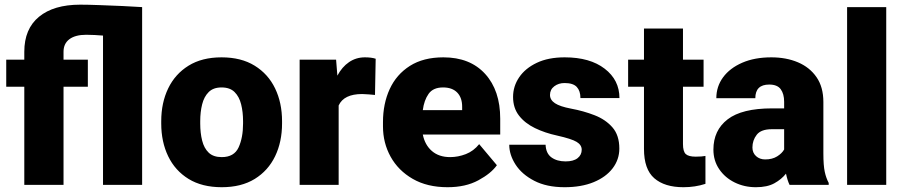

<svg xmlns="http://www.w3.org/2000/svg" viewBox="-20 -780 3813 810"><path d="M248 0H82.5V-414.1H6.3V-528.3H82.5V-561.5Q82.5 -658.2 144.5 -709.2Q206.5 -760.3 318.4 -760.3Q350.6 -760.3 398.9 -758.5Q447.3 -756.8 496.3 -754.6Q545.4 -752.4 579.6 -750V0H414.6V-629.9Q397 -631.3 379.2 -632.3Q361.3 -633.3 343.8 -633.3Q297.9 -633.3 272.9 -614.7Q248 -596.2 248 -561.5V-528.3H350.6V-414.1H248Z M660.2 -258.8V-269Q660.2 -346.2 689.5 -407Q718.8 -467.8 775.4 -502.9Q832 -538.1 914.6 -538.1Q997.6 -538.1 1054.4 -502.9Q1111.3 -467.8 1140.6 -407Q1169.9 -346.2 1169.9 -269V-258.8Q1169.9 -181.6 1140.6 -120.8Q1111.3 -60.1 1054.7 -25.1Q998 9.8 915.5 9.8Q832.5 9.8 775.6 -25.1Q718.8 -60.1 689.5 -120.8Q660.2 -181.6 660.2 -258.8ZM824.7 -269V-258.8Q824.7 -219.2 832.8 -187Q840.8 -154.8 860.4 -136Q879.9 -117.2 915.5 -117.2Q967.8 -117.2 986.6 -158.2Q1005.4 -199.2 1005.4 -258.8V-269Q1005.4 -307.6 997.3 -339.8Q989.3 -372.1 969.7 -391.6Q950.2 -411.1 914.6 -411.1Q879.9 -411.1 860.4 -391.6Q840.8 -372.1 832.8 -339.8Q824.7 -307.6 824.7 -269Z M1564.9 -532.2 1562 -379.4Q1552.2 -380.4 1535.6 -381.8Q1519 -383.3 1507.8 -383.3Q1430.7 -383.3 1408.7 -335V0H1244.1V-528.3H1397.9L1403.3 -460.9Q1422.9 -497.6 1452.4 -517.8Q1481.9 -538.1 1519.5 -538.1Q1546.9 -538.1 1564.9 -532.2Z M1868.2 9.8Q1782.2 9.8 1721.2 -25.4Q1660.2 -60.5 1627.9 -118.9Q1595.7 -177.2 1595.7 -246.6V-265.1Q1595.7 -342.3 1624 -404.1Q1652.3 -465.8 1709.2 -502Q1766.1 -538.1 1850.6 -538.1Q1962.9 -538.1 2026.6 -468.3Q2090.3 -398.4 2090.3 -279.3V-212.4H1763.7Q1772.5 -168.5 1802.2 -142.8Q1832 -117.2 1878.9 -117.2Q1912.6 -117.2 1945.3 -129.9Q1978 -142.6 2001.5 -171.9L2076.2 -83Q2051.8 -48.3 1998 -19.3Q1944.3 9.8 1868.2 9.8ZM1849.1 -411.1Q1807.1 -411.1 1788.1 -384Q1769 -356.9 1763.7 -315.4H1929.7V-328.1Q1930.2 -367.2 1909.2 -389.2Q1888.2 -411.1 1849.1 -411.1Z M2434.1 -148.4Q2434.1 -168.5 2412.8 -181.4Q2391.6 -194.3 2330.6 -208Q2278.8 -219.2 2236.6 -239.7Q2194.3 -260.3 2169.4 -292.5Q2144.5 -324.7 2144.5 -371.1Q2144.5 -416 2170.2 -453.9Q2195.8 -491.7 2244.4 -514.9Q2293 -538.1 2362.3 -538.1Q2468.8 -538.1 2531 -490.2Q2593.3 -442.4 2593.3 -366.2H2428.7Q2428.7 -396.5 2413.3 -413.1Q2397.9 -429.7 2361.8 -429.7Q2336.4 -429.7 2318.4 -416Q2300.3 -402.3 2300.3 -379.4Q2300.3 -358.4 2321.3 -344.5Q2342.3 -330.6 2388.7 -321.8Q2441.9 -312 2488.3 -293.9Q2534.7 -275.9 2563.7 -242.7Q2592.8 -209.5 2592.8 -153.3Q2592.8 -106.9 2564.5 -69.8Q2536.1 -32.7 2484.4 -11.5Q2432.6 9.8 2361.8 9.8Q2286.1 9.8 2233.9 -17.3Q2181.6 -44.4 2155 -85.7Q2128.4 -127 2128.4 -169.4H2281.7Q2283.2 -132.8 2306.4 -116Q2329.6 -99.1 2366.2 -99.1Q2399.4 -99.1 2416.7 -112.8Q2434.1 -126.5 2434.1 -148.4Z M2948.2 -528.3V-414.1H2861.3V-172.4Q2861.3 -141.1 2873 -130.1Q2884.8 -119.1 2915 -119.1Q2929.2 -119.1 2938.5 -119.9Q2947.8 -120.6 2956.1 -122.1V-4.4Q2912.6 9.8 2863.3 9.8Q2783.7 9.8 2740.2 -28.1Q2696.8 -65.9 2696.8 -151.9V-414.1H2629.9V-528.3H2696.8V-659.7H2861.3V-528.3Z M3311 0Q3301.8 -19 3295.9 -47.4Q3276.9 -23.4 3246.8 -6.8Q3216.8 9.8 3168.9 9.8Q3120.1 9.8 3079.3 -10.3Q3038.6 -30.3 3014.2 -66.2Q2989.7 -102.1 2989.7 -148.9Q2989.7 -230.5 3049.8 -276.6Q3109.9 -322.8 3237.3 -322.8H3288.1V-350.6Q3288.1 -383.8 3273.7 -403.6Q3259.3 -423.3 3225.1 -423.3Q3166.5 -423.3 3166.5 -365.7H3002Q3002 -415 3030.5 -453.9Q3059.1 -492.7 3111.3 -515.4Q3163.6 -538.1 3233.9 -538.1Q3296.9 -538.1 3346.4 -517.1Q3396 -496.1 3424.8 -454.3Q3453.6 -412.6 3453.6 -349.6V-133.3Q3453.6 -81.5 3459.5 -54.9Q3465.3 -28.3 3476.1 -8.3V0ZM3208 -107.4Q3238.3 -107.4 3258.8 -120.4Q3279.3 -133.3 3288.1 -149.4V-234.9H3236.3Q3190.4 -234.9 3172.4 -211.4Q3154.3 -188 3154.3 -157.7Q3154.3 -135.3 3169.7 -121.3Q3185.1 -107.4 3208 -107.4Z M3718.8 -750V0H3553.7V-750Z"/></svg>

Font: Vazirmatn FD Black
Style: Regular
Weight: 900
Designer: Saber Rastikerdar
Foundry: Saber Rastikerdar
Version: Version 33.003